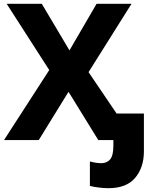

<svg xmlns="http://www.w3.org/2000/svg" viewBox="-20 -734 794 1006"><path d="M451 240V112Q484 121 511 121Q540 121 557 101Q574 81 574 30V0H495L339 -253L183 0H1L238 -367L15 -714H199L344 -470L486 -714H669L444 -356L591 -139H734V59Q734 143 688.5 197.5Q643 252 548 252Q524 252 496.5 248.5Q469 245 451 240Z"/></svg>

Font: Noto Sans UI ExtraBold
Style: Regular
Weight: 800
Designer: Monotype Design Team
Foundry: Monotype Imaging Inc.
Version: Version 1.001